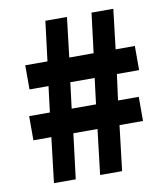

<svg xmlns="http://www.w3.org/2000/svg" viewBox="-83 -814 775 885"><g transform="rotate(-10 304.5 -372.0)"><path d="M98 0 123 -211H39V-324H136L151 -445H62V-558H166L189 -744H290L268 -558H382L405 -744H507L485 -558H575V-445H471L455 -324H552V-211H442L417 0H314L339 -211H226L200 0ZM238 -324H352L367 -445H253Z"/></g></svg>

Font: Noto Sans KR Thin Black
Style: Regular
Weight: 900
Version: Version 2.004-H2;hotconv 1.0.118;makeotfexe 2.5.65603